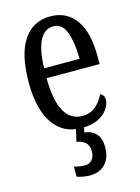

<svg xmlns="http://www.w3.org/2000/svg" viewBox="-119 -613 669 920"><g transform="rotate(-15 215.5 -153.0)"><path d="M231 10Q140 10 91 -62Q42 -134 42 -264Q42 -405 89.5 -475.5Q137 -546 223 -546Q303 -546 348 -484.5Q393 -423 393 -304V-264H130Q131 -152 161.5 -98.5Q192 -45 249 -45Q290 -45 317 -68.5Q344 -92 358 -124Q366 -120 372 -112.5Q378 -105 378 -91Q378 -71 362.5 -47Q347 -23 314.5 -6.5Q282 10 231 10ZM307 -313Q306 -395 287.5 -445.5Q269 -496 225 -496Q180 -496 156.5 -448.5Q133 -401 131 -313ZM210 240Q197 240 179 237Q161 234 147 229V179Q177 187 201 187Q223 187 236 171Q249 155 249 130Q249 101 232 85.5Q215 70 189 68L207 -9H245L238 34Q276 38 296 62Q316 86 316 126Q316 179 288 209.5Q260 240 210 240Z"/></g></svg>

Font: Noto Serif ExtraCondensed
Style: Regular
Weight: 400
Width: 2
Designer: Monotype Design Team
Foundry: Monotype Imaging Inc.
Version: Version 2.015